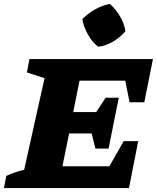

<svg xmlns="http://www.w3.org/2000/svg" viewBox="-55 -958 799 978"><path d="M-35 0 -23 -62Q-1 -72 21.5 -80Q44 -88 68 -93L172 -560L82 -589L95 -657H724L680 -437H605L583 -547H350L318 -387H435L483 -460H550L498 -201H431L412 -278H297L263 -111H502L575 -239H649L602 0ZM505 -938Q535 -911 556.5 -874.5Q578 -838 584 -799Q559 -769 521.5 -746.5Q484 -724 445 -720Q415 -743 393.5 -781Q372 -819 364 -860Q391 -888 428 -909.5Q465 -931 505 -938Z"/></svg>

Font: Piazzolla ExtraBold
Style: Italic
Weight: 800
Italic angle: -11.3°
Designer: Juan Pablo del Peral
Foundry: Huerta Tipografica
Version: Version 1.330